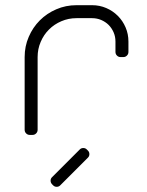

<svg xmlns="http://www.w3.org/2000/svg" viewBox="-20 -520 565 740"><path d="M125 -20V-300C125 -320.7 128.9 -340.2 136.8 -358.5C144.6 -376.8 155.2 -392.8 168.8 -406.2C182.2 -419.8 198.2 -430.4 216.5 -438.2C234.8 -446.1 254.3 -450 275 -450H335C347.3 -450 359 -447.7 370 -443C381 -438.3 390.6 -431.9 398.8 -423.8C406.9 -415.6 413.3 -406 418 -395C422.7 -384 425 -372.3 425 -360V-320C425 -314.3 426.9 -309.6 430.8 -305.8C434.6 -301.9 439.3 -300 445 -300H455C460.7 -300 465.4 -301.9 469.2 -305.8C473.1 -309.6 475 -314.3 475 -320V-360C475 -379.3 471.3 -397.5 464 -414.5C456.7 -431.5 446.7 -446.3 434 -459C421.3 -471.7 406.5 -481.7 389.5 -489C372.5 -496.3 354.3 -500 335 -500H275C247.3 -500 221.3 -494.8 197 -484.2C172.7 -473.8 151.5 -459.5 133.5 -441.5C115.5 -423.5 101.2 -402.3 90.8 -378C80.2 -353.7 75 -327.7 75 -300V-20C75 -14.3 76.9 -9.6 80.8 -5.8C84.6 -1.9 89.3 0 95 0H105C110.7 0 115.4 -1.9 119.2 -5.8C123.1 -9.6 125 -14.3 125 -20ZM287 56.5 181 162.5C177 166.2 175 170.8 175 176.2C175 181.8 177 186.5 181 190.5L184.5 194C188.2 198 192.8 200 198.5 200C204.2 200 208.8 198 212.5 194L318.5 88C322.5 84.3 324.5 79.7 324.5 74C324.5 68.3 322.5 63.7 318.5 60L315 56.5C311.3 52.5 306.7 50.5 301 50.5C295.3 50.5 290.7 52.5 287 56.5Z"/></svg>

Font: lerotica
Style: Regular
Weight: 400
Designer: defharo
Foundry: deFharo
Version: Version 1.001 2011